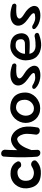

<svg xmlns="http://www.w3.org/2000/svg" viewBox="1223 -1913 705 3191"><g transform="rotate(-90 1575.5 -317.5)"><path d="M276 9Q194 4 144 -26.5Q94 -57 70 -108.5Q46 -160 41 -225Q37 -277 52.5 -325.5Q68 -374 100.5 -412.5Q133 -451 180 -473.5Q227 -496 287 -495Q338 -495 373.5 -482Q409 -469 432 -450.5Q455 -432 467.5 -413.5Q480 -395 485 -383Q490 -371 490 -371Q490 -371 489.5 -364Q489 -357 485 -346.5Q481 -336 468 -328Q456 -321 441 -319Q426 -317 413 -320Q400 -323 395 -329Q394 -329 388.5 -337Q383 -345 372.5 -355Q362 -365 344.5 -373Q327 -381 302 -380Q273 -379 247.5 -370Q222 -361 203.5 -343.5Q185 -326 175 -299.5Q165 -273 166 -237Q167 -192 182 -164.5Q197 -137 223 -124Q249 -111 283 -107Q309 -105 332 -110.5Q355 -116 373 -125Q391 -134 402.5 -141Q414 -148 416 -148Q433 -154 447.5 -152Q462 -150 474.5 -143Q487 -136 495 -125Q505 -112 505.5 -100Q506 -88 503.5 -81Q501 -74 501 -74Q501 -74 489 -60.5Q477 -47 450.5 -29.5Q424 -12 381 0Q338 12 276 9Z M983 -11Q964 -15 954 -25Q944 -35 939.5 -45Q935 -55 934 -62Q933 -69 933 -69Q939 -115 943 -151.5Q947 -188 947 -220.5Q947 -253 939 -285Q925 -333 903.5 -358.5Q882 -384 856 -385Q821 -378 794.5 -356.5Q768 -335 748 -304Q728 -273 713 -240Q698 -207 688 -177Q678 -147 670 -127Q662 -109 656 -107Q650 -105 646 -113.5Q642 -122 640 -135Q638 -148 637 -160Q636 -172 635.5 -178Q635 -184 634 -176L603 -253L636 -317Q658 -363 685 -395Q712 -427 741 -447.5Q770 -468 799 -477.5Q828 -487 854 -488Q904 -484 945 -457.5Q986 -431 1015 -388Q1044 -345 1058 -291Q1071 -229 1067.5 -167.5Q1064 -106 1051 -38Q1051 -38 1047.5 -32.5Q1044 -27 1036 -20.5Q1028 -14 1015 -10.5Q1002 -7 983 -11ZM632 0Q612 0 599.5 -7.5Q587 -15 580 -25.5Q573 -36 570 -43.5Q567 -51 567 -51Q563 -94 560.5 -148.5Q558 -203 557 -263.5Q556 -324 557.5 -385.5Q559 -447 562 -504.5Q565 -562 569 -611Q569 -611 570.5 -617.5Q572 -624 578 -632Q584 -640 595 -645.5Q606 -651 625 -650Q645 -648 656.5 -639.5Q668 -631 673.5 -620.5Q679 -610 681 -602.5Q683 -595 683 -595Q680 -556 678.5 -503.5Q677 -451 676 -391.5Q675 -332 675.5 -271Q676 -210 677 -152Q678 -94 681 -45Q681 -45 680 -38Q679 -31 674.5 -22.5Q670 -14 660 -7Q650 0 632 0Z M1371 -2Q1317 -2 1272.5 -20.5Q1228 -39 1196 -72Q1164 -105 1146 -149Q1128 -193 1128 -243Q1128 -293 1147 -339.5Q1166 -386 1200 -422Q1234 -458 1280 -479Q1326 -500 1379 -500Q1433 -500 1479 -485Q1525 -470 1559.5 -439.5Q1594 -409 1613.5 -361.5Q1633 -314 1633 -250Q1633 -200 1612.5 -155Q1592 -110 1555.5 -75.5Q1519 -41 1471.5 -21.5Q1424 -2 1371 -2ZM1369 -106Q1398 -106 1424 -118Q1450 -130 1470 -151Q1490 -172 1501.5 -199Q1513 -226 1513 -256Q1513 -307 1496.5 -340Q1480 -373 1451 -388.5Q1422 -404 1384 -404Q1356 -404 1331 -390Q1306 -376 1287.5 -352.5Q1269 -329 1258.5 -300.5Q1248 -272 1248 -242Q1248 -202 1263 -171.5Q1278 -141 1305.5 -123.5Q1333 -106 1369 -106Z M1886 -85Q1943 -85 1954.5 -100.5Q1966 -116 1938 -146Q1926 -159 1905 -174Q1884 -189 1859.5 -206.5Q1835 -224 1812.5 -245Q1790 -266 1773.5 -291Q1757 -316 1752 -347Q1745 -390 1765 -424Q1785 -458 1829.5 -478Q1874 -498 1940.5 -497Q2007 -496 2093 -467Q2093 -467 2097.5 -464.5Q2102 -462 2106.5 -456Q2111 -450 2114.5 -441.5Q2118 -433 2116 -422Q2114 -413 2108.5 -408Q2103 -403 2096.5 -400.5Q2090 -398 2085.5 -397.5Q2081 -397 2081 -397Q2081 -397 2071.5 -398Q2062 -399 2046 -399.5Q2030 -400 2010 -400.5Q1990 -401 1969.5 -399.5Q1949 -398 1930.5 -395Q1912 -392 1898 -385Q1880 -375 1872.5 -363.5Q1865 -352 1869.5 -337.5Q1874 -323 1892.5 -305.5Q1911 -288 1946 -267Q1996 -237 2029 -202Q2062 -167 2073.5 -131.5Q2085 -96 2070 -61Q2059 -36 2029 -21Q1999 -6 1957.5 -1Q1916 4 1870 -2.5Q1824 -9 1780.5 -28Q1737 -47 1705 -80Q1705 -80 1702 -84Q1699 -88 1696 -94.5Q1693 -101 1693.5 -109Q1694 -117 1701 -125Q1708 -132 1717 -134Q1726 -136 1734 -134.5Q1742 -133 1747.5 -131Q1753 -129 1753 -129Q1753 -129 1764 -122.5Q1775 -116 1793.5 -106.5Q1812 -97 1836 -90.5Q1860 -84 1886 -85Z M2375 10Q2309 -2 2268.5 -28Q2228 -54 2206 -90Q2184 -126 2176.5 -166.5Q2169 -207 2168 -247Q2168 -294 2185.5 -340Q2203 -386 2237 -423Q2271 -460 2318.5 -481Q2366 -502 2424 -498Q2483 -494 2520.5 -475.5Q2558 -457 2579 -429.5Q2600 -402 2608.5 -371.5Q2617 -341 2618 -314Q2618 -265 2592 -230Q2566 -195 2510 -182Q2494 -178 2471 -177Q2448 -176 2421.5 -176Q2395 -176 2369.5 -177Q2344 -178 2323.5 -179Q2303 -180 2290 -181Q2277 -182 2277 -182Q2280 -158 2293.5 -135Q2307 -112 2333.5 -96.5Q2360 -81 2400 -79Q2438 -78 2468.5 -80.5Q2499 -83 2521 -86Q2543 -89 2554.5 -92Q2566 -95 2566 -95Q2566 -95 2571.5 -95Q2577 -95 2586 -94Q2595 -93 2604 -88Q2613 -83 2619 -71Q2626 -60 2625 -51Q2624 -42 2619.5 -36Q2615 -30 2611 -27Q2607 -24 2607 -24Q2607 -24 2586 -16Q2565 -8 2530.5 0.5Q2496 9 2455.5 13Q2415 17 2375 10ZM2278 -254 2455 -256Q2455 -256 2461.5 -257Q2468 -258 2478 -261Q2488 -264 2497.5 -271Q2507 -278 2513 -290Q2519 -302 2519 -321Q2519 -352 2508 -373Q2497 -394 2472 -403.5Q2447 -413 2402 -410Q2371 -408 2347 -390.5Q2323 -373 2306.5 -348Q2290 -323 2283 -297.5Q2276 -272 2278 -254Z M2880 -85Q2937 -85 2948.5 -100.5Q2960 -116 2932 -146Q2920 -159 2899 -174Q2878 -189 2853.5 -206.5Q2829 -224 2806.5 -245Q2784 -266 2767.5 -291Q2751 -316 2746 -347Q2739 -390 2759 -424Q2779 -458 2823.5 -478Q2868 -498 2934.5 -497Q3001 -496 3087 -467Q3087 -467 3091.5 -464.5Q3096 -462 3100.5 -456Q3105 -450 3108.5 -441.5Q3112 -433 3110 -422Q3108 -413 3102.5 -408Q3097 -403 3090.5 -400.5Q3084 -398 3079.5 -397.5Q3075 -397 3075 -397Q3075 -397 3065.5 -398Q3056 -399 3040 -399.5Q3024 -400 3004 -400.5Q2984 -401 2963.5 -399.5Q2943 -398 2924.5 -395Q2906 -392 2892 -385Q2874 -375 2866.5 -363.5Q2859 -352 2863.5 -337.5Q2868 -323 2886.5 -305.5Q2905 -288 2940 -267Q2990 -237 3023 -202Q3056 -167 3067.5 -131.5Q3079 -96 3064 -61Q3053 -36 3023 -21Q2993 -6 2951.5 -1Q2910 4 2864 -2.5Q2818 -9 2774.5 -28Q2731 -47 2699 -80Q2699 -80 2696 -84Q2693 -88 2690 -94.5Q2687 -101 2687.5 -109Q2688 -117 2695 -125Q2702 -132 2711 -134Q2720 -136 2728 -134.5Q2736 -133 2741.5 -131Q2747 -129 2747 -129Q2747 -129 2758 -122.5Q2769 -116 2787.5 -106.5Q2806 -97 2830 -90.5Q2854 -84 2880 -85Z"/></g></svg>

Font: Sour Gummy Medium
Style: Regular
Weight: 500
Designer: Stefie Justprince
Foundry: Eifetstype
Version: Version 1.000